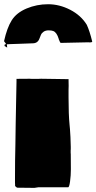

<svg xmlns="http://www.w3.org/2000/svg" viewBox="-42 -891 465 926"><path d="M298.8 -152.8 299.3 -148.4 299.8 -75.2Q299.8 -44.4 295.9 -16.1Q292 12.2 286.6 12.2H143.1L124 15.1Q94.7 15.1 40 14.2L30.8 6.3V0L30.3 -10.3V-32.2Q30.3 -121.6 32.2 -191.9L33.7 -296.4L37.6 -497.1V-510.7L101.1 -511.2L110.4 -510.7H143.6L155.8 -511.2L285.2 -509.3Q287.1 -509.8 287.8 -509.8Q288.6 -509.8 288.6 -507.3L289.1 -476.6L288.6 -458V-420.9Q288.6 -338.4 293.5 -289.1L295.4 -268.6Q298.3 -233.9 299.3 -183.1V-169.9Q299.3 -169.4 298.8 -168ZM115.7 -682.1 50.3 -679.7 5.4 -678.2Q-9.3 -677.2 -9.8 -677.2H-11.2L-22.5 -692.4Q-8.3 -756.8 14.6 -793.2Q37.6 -829.6 86.4 -850.1Q135.3 -870.6 189.9 -870.6Q244.6 -870.6 296.6 -843.8Q348.6 -816.9 376.5 -771.5Q390.6 -741.2 402.8 -690.4Q401.9 -686.5 392.6 -686.5H388.7L385.3 -687L250 -684.1Q247.1 -687 240.7 -703.6H241.2Q231.9 -734.4 215.3 -741.2Q207 -744.6 192.6 -744.6Q178.2 -744.6 168.7 -738.3Q159.2 -731.9 155.3 -722.7Q151.4 -713.4 147.9 -704.1Q139.6 -682.1 115.7 -682.1ZM-18.6 -677.7Q-9.8 -677.2 -8.8 -677.2L-7.3 -661.6L-20.5 -669.4Z"/></svg>

Font: Bowlby One
Style: Regular
Weight: 400
Designer: vernon adams
Foundry: vernon adams
Version: Version 1.001